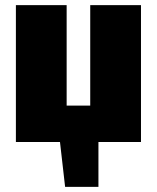

<svg xmlns="http://www.w3.org/2000/svg" viewBox="-20 -554 612 749"><path d="M364 175H234L214 0H42V-534H240V-142H332V-534H530V0H364Z"/></svg>

Font: Trujillo Black
Style: Regular
Weight: 900
Designer: Fira Sans original fonts by bBox Type GmbH, Carrois Corporate GbR, & Edenspiekermann AG / Changes by Cristiano Sobral
Foundry: Fira Sans original fonts by bBox Type GmbH, Carrois Corporate GbR, & Edenspiekermann AG / Changes by Cristiano Sobral
Version: Version 4.301;July 28, 2020;FontCreator 13.0.0.2655 64-bit